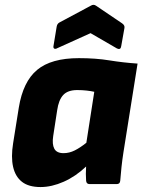

<svg xmlns="http://www.w3.org/2000/svg" viewBox="-20 -744 576 776"><path d="M144 12Q96 12 69 -9Q42 -30 33 -69.5Q24 -109 33 -165L56 -309Q73 -414 130 -461.5Q187 -509 299 -509Q367 -509 422 -500Q477 -491 536 -487L479 -129Q474 -97 471 -68.5Q468 -40 466 -14Q465 0 452 0H342Q329 0 328 -14Q327 -27 327 -41.5Q327 -56 328 -71Q286 -31 237.5 -9.5Q189 12 144 12ZM237 -125Q260 -125 282 -136Q304 -147 329 -167L361 -373Q348 -376 330 -378Q312 -380 292 -380Q254 -380 235.5 -360Q217 -340 211 -298L195 -194Q190 -161 199.5 -143Q209 -125 237 -125ZM211 -549Q204 -545 199.5 -547.5Q195 -550 196 -557L209 -636Q211 -648 220 -653L347 -721Q358 -728 368 -721L473 -650Q485 -642 483 -631L470 -558Q468 -541 453 -548L346 -610Z"/></svg>

Font: Sofia Sans Black
Style: Italic
Weight: 900
Italic angle: -9°
Version: Version 4.100-B